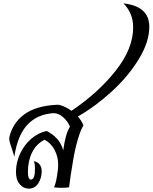

<svg xmlns="http://www.w3.org/2000/svg" viewBox="-20 -1114 908 1142"><path d="M443 -421Q468 -393 476 -367Q460 -343 443 -285Q426 -227 416 -167Q397 -57 391 0Q378 3 342 3Q318 3 301 0Q310 -16 318 -60.5Q326 -105 326 -135Q326 -182 304.5 -222.5Q283 -263 245 -283Q196 -258 171 -207.5Q146 -157 146 -91Q146 -46 164 -46Q188 -46 188 -109Q188 -143 181 -156Q228 -145 228 -95Q228 -55 207.5 -23.5Q187 8 151 8Q120 8 97.5 -18Q75 -44 75 -91Q75 -147 99 -199Q123 -251 164.5 -287.5Q206 -324 258 -335Q296 -315 320.5 -287.5Q345 -260 356 -220Q363 -269 372 -302Q381 -335 396 -361Q384 -391 356.5 -416Q329 -441 299 -441Q202 -435 143 -372Q84 -309 65 -181Q62 -195 52 -225Q45 -244 39.5 -263Q34 -282 35 -295Q54 -381 123.5 -433Q193 -485 321 -491Q337 -491 360 -481Q383 -471 405 -455Q562 -560 667 -692Q772 -824 772 -951Q772 -1036 714 -1094Q868 -1077 868 -955Q868 -865 806 -763Q744 -661 646 -571Q548 -481 443 -421Z"/></svg>

Font: Charmonman
Style: Bold
Weight: 700
Designer: Ekaluck Peanpanawate
Foundry: Cadson Demak Co.,Ltd.
Version: Version 1.000; ttfautohint (v1.6)